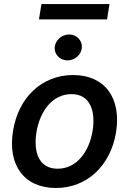

<svg xmlns="http://www.w3.org/2000/svg" viewBox="-20 -927 645 958"><path d="M259.2 11C413.7 11 531.2 -99.8 558.9 -266.3C586.6 -437.9 503.2 -552.6 344.8 -552.6C190 -552.6 72.1 -441.8 45.1 -274.1C17 -103.7 100.1 11 259.2 11ZM161.9 -266.7C178.6 -371.1 240.8 -457.4 336.6 -457.4C428.3 -457.4 458.1 -375 442.1 -274.9C425.1 -170.1 362.9 -85.2 267.4 -85.2C175.1 -85.2 145.6 -166.5 161.9 -266.7ZM174.4 -830.3H514.2L526.3 -906.6H186.8ZM252.8 -690.3C250.7 -654.8 279.5 -625.7 316.8 -625.7C354 -625.7 386.4 -654.8 388.5 -690.3C390.6 -725.9 361.9 -755 324.6 -755C287.6 -755 255.3 -725.9 252.8 -690.3Z"/></svg>

Font: Magic Ui Pro Semi Bold
Style: Italic
Weight: 600
Italic angle: -9.39999°
Designer: Stefan Endress, Andreas Faust
Version: Version 1.000;FEAKit 1.0